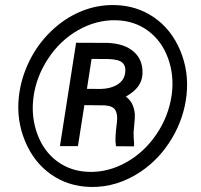

<svg xmlns="http://www.w3.org/2000/svg" viewBox="-20 -741 806 771"><path d="M55.7 -352.5Q64 -426.8 97.7 -495.4Q131.3 -564 185.8 -616.2Q240.2 -668.5 305.4 -695.3Q370.6 -722.2 440.4 -720.7Q529.8 -718.8 599.1 -670.7Q668.5 -622.6 703.9 -537.8Q739.3 -453.1 729 -358.9Q718.8 -266.6 670.2 -185.1Q621.6 -103.5 545.9 -52.2Q451.2 11.7 344.2 9.8Q253.9 7.8 184.8 -40.8Q115.7 -89.4 80.6 -174.3Q45.4 -259.3 55.7 -352.5ZM114.7 -352.5Q104 -274.4 129.4 -204.1Q154.8 -133.8 209.5 -93.3Q264.2 -52.7 337.9 -50.8Q414.6 -48.8 486.6 -88.9Q558.6 -128.9 607.9 -201.4Q657.2 -273.9 669.4 -359.4Q680.2 -437 655 -506.6Q629.9 -576.2 575.2 -616.9Q520.5 -657.7 446.3 -659.7Q367.2 -661.6 294.2 -620.1Q221.2 -578.6 173.3 -505.6Q125.5 -432.6 114.7 -352.5ZM318.8 -318.8 293 -154.3H220.7L285.6 -569.3L410.6 -568.8Q480 -566.4 517.3 -533.2Q554.7 -500 552.2 -444.3Q550.8 -416 534.7 -394Q518.6 -372.1 485.4 -353Q518.6 -329.1 521.5 -280.3Q522 -266.1 518.8 -236.6Q515.6 -207 516.6 -193.4L518.6 -162.6L518.1 -153.3L445.8 -153.8Q442.9 -171.9 443.8 -189.5Q444.3 -210.4 449.7 -252Q453.1 -282.7 442.9 -299.3Q432.6 -315.9 400.4 -317.9ZM329.1 -384.3 385.7 -383.8Q425.8 -385.3 451.2 -401.1Q476.6 -417 481.9 -443.8Q487.3 -472.2 473.6 -487.3Q460 -502.4 416.5 -503.9L347.7 -504.4Z"/></svg>

Font: TypoPRO Roboto
Style: Bold Italic
Weight: 700
Italic angle: -12°
Designer: Google
Version: Version 2.136; 2016